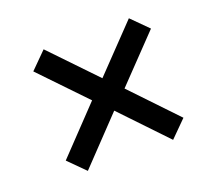

<svg xmlns="http://www.w3.org/2000/svg" viewBox="-80 -631 654 601"><g transform="rotate(-20 247.0 -330.5)"><path d="M118 -128 64 -182 206 -331 64 -479 118 -533 260 -385 402 -533 456 -479 314 -331 456 -182 402 -128 260 -277Z"/></g></svg>

Font: Source Sans Pro SemiBold
Style: Italic
Weight: 600
Italic angle: -11°
Designer: Paul D. Hunt
Foundry: Adobe Systems Incorporated
Version: Version 1.095;hotconv 1.0.109;makeotfexe 2.5.65596